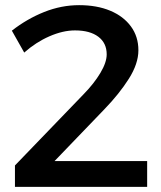

<svg xmlns="http://www.w3.org/2000/svg" viewBox="-20 -725 625 745"><path d="M305 -360Q345 -401 369.5 -442Q394 -483 394 -514Q394 -558 361.5 -582.5Q329 -607 271 -607Q224 -607 171.5 -584Q119 -561 74 -521L26 -606Q85 -652 151.5 -678.5Q218 -705 287 -705Q356 -705 407.5 -683.5Q459 -662 488 -622.5Q517 -583 517 -530Q517 -478 480 -419.5Q443 -361 385 -301L157 -64L141 -100H551V0H38V-83Z"/></svg>

Font: Alexandria
Style: Regular
Weight: 400
Designer: Mohamed Gaber
Foundry: Kief Type Foundry
Version: Version 5.100